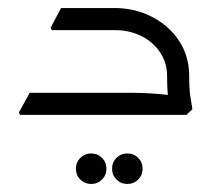

<svg xmlns="http://www.w3.org/2000/svg" viewBox="-20 -286 557 478"><path d="M396 -97Q396 -129 379 -155Q362 -181 332.5 -196Q303 -211 265 -211H130V-222L135 -266H265Q316 -266 358.5 -244Q401 -222 426 -184Q451 -146 451 -97ZM30 0 27 -6 54 -55H164V0ZM54 0V-55H305Q330 -55 354.5 -53.5Q379 -52 395 -50Q411 -48 411 -48V0ZM109 -211 106 -217 132 -266H243V-211ZM405 0Q403 -13 399.5 -36Q396 -59 396 -97H451Q451 -64 454 -45Q457 -26 459 -14L444 0ZM207 172Q191 172 180 161Q169 150 169 134Q169 118 180 107Q191 96 207 96Q223 96 234 107Q245 118 245 134Q245 150 234 161Q223 172 207 172ZM297 172Q281 172 270 161Q259 150 259 134Q259 118 270 107Q281 96 297 96Q313 96 324 107Q335 118 335 134Q335 150 324 161Q313 172 297 172Z"/></svg>

Font: Fustat Light
Style: Regular
Weight: 300
Designer: Mohamed Gaber, Khaled Hosny, Laura Garcia Mut
Foundry: Kief Type Foundry, Alif Type Foundry, Hard Type Foundry
Version: Version 1.007